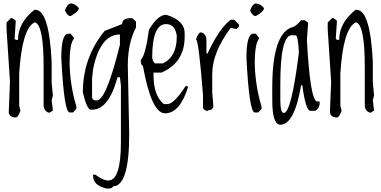

<svg xmlns="http://www.w3.org/2000/svg" viewBox="-20 -650 2221 1118"><path d="M180.2 -592.8H186Q266.1 -592.8 280.8 -290V-168L288.1 -94.2L280.8 -66.9L288.1 -5.9L267.1 6.8Q233.9 -2 233.9 -40V-263.2Q233.9 -499 186 -519H180.2Q107.9 -481.9 91.8 -222.2V-33.2L99.1 -5.9Q85 34.2 71.8 34.2Q38.1 34.2 30.8 6.8L38.1 -174.8L18.1 -479V-519L44.9 -545.9Q71.8 -536.1 71.8 -525.9L64.9 -424.8L71.8 -418H85Q85 -517.1 180.2 -592.8Z M391.1 -629.9Q417 -629.9 439 -603Q439 -583 391.1 -556.2Q373 -556.2 357.9 -588.9Q371.1 -626 391.1 -629.9ZM391.1 -454.1 412.1 -426.8Q385.3 -399.9 385.3 -278.8Q388.2 -150.9 424.8 -29.8V-16.1L405.3 4.9H385.3Q353 4.9 336.9 -313Q336.9 -454.1 377.9 -454.1Z M738.3 -543.9H751L772 -523.9V-490.2Q724.1 -399.9 724.1 -267.1L732.4 130.9Q732.4 435.1 637.2 435.1Q637.2 448.2 603 448.2Q522 431.2 522 374V367.2H535.2Q580.1 400.9 610.4 400.9Q684.1 400.9 684.1 178.2V-151.9L678.2 -200.2H664.1Q613.3 -11.2 516.1 -11.2H508.3Q485.4 -14.2 462.4 -111.8Q462.4 -314.9 589.4 -470.2L691.4 -509.8Q691.4 -543.9 738.3 -543.9ZM516.1 -192.9V-85Q516.1 -64.9 543 -64.9Q598.1 -64.9 678.2 -389.2V-449.2Q563 -449.2 522 -247.1Z M947.3 -564Q1055.2 -532.2 1055.2 -456.1V-436Q1055.2 -285.2 919.9 -227.1H874V-212.9Q874 -91.8 934.1 -43.9H955.1Q993.2 -43.9 1063 -151.9L1068.8 -146H1076.2Q1027.8 9.8 940.9 9.8Q861.8 9.8 812 -267.1Q801.3 -267.1 798.8 -300.8Q826.2 -321.8 847.2 -476.1Q898.9 -564 947.3 -564ZM866.2 -314Q872.1 -280.8 887.2 -280.8H928.2Q1009.3 -318.8 1009.3 -436V-442.9Q999 -509.8 947.3 -509.8Q866.2 -509.8 866.2 -314Z M1323.7 -535.2H1343.8L1371.1 -507.8V-494.1L1356.9 -481L1323.7 -487.8Q1215.8 -345.2 1215.8 -217.8V-109.9L1222.2 -35.2Q1222.2 -7.8 1189 -7.8V-2Q1162.1 -12.2 1162.1 -22V-96.2Q1136.7 -419.9 1121.1 -419.9Q1134.8 -460.9 1147.9 -460.9H1154.8Q1182.1 -450.2 1182.1 -413.1V-338.9H1189Q1255.9 -484.9 1323.7 -535.2Z M1469.2 -629.9Q1495.1 -629.9 1517.1 -603Q1517.1 -583 1469.2 -556.2Q1451.2 -556.2 1436 -588.9Q1449.2 -626 1469.2 -629.9ZM1469.2 -454.1 1490.2 -426.8Q1463.4 -399.9 1463.4 -278.8Q1466.3 -150.9 1502.9 -29.8V-16.1L1483.4 4.9H1463.4Q1431.2 4.9 1415 -313Q1415 -454.1 1456.1 -454.1Z M1733.4 -532.2H1754.4L1774.4 -518.1L1767.1 -418Q1786.1 -59.1 1828.1 -59.1H1841.3V-53.2Q1841.3 -16.1 1814.5 -4.9H1787.1Q1760.3 -4.9 1740.2 -153.8H1733.4Q1694.3 76.2 1612.3 76.2Q1565.4 76.2 1565.4 -66.9V-140.1Q1565.4 -451.2 1679.2 -491.2Q1698.2 -491.2 1733.4 -532.2ZM1612.3 -161.1V-66.9Q1612.3 7.8 1632.3 7.8Q1676.3 7.8 1720.2 -342.8V-350.1Q1715.3 -444.8 1700.2 -444.8H1679.2Q1612.3 -444.8 1612.3 -161.1Z M2050.3 -592.8H2056.2Q2136.2 -592.8 2150.9 -290V-168L2158.2 -94.2L2150.9 -66.9L2158.2 -5.9L2137.2 6.8Q2104 -2 2104 -40V-263.2Q2104 -499 2056.2 -519H2050.3Q1978 -481.9 1961.9 -222.2V-33.2L1969.2 -5.9Q1955.1 34.2 1941.9 34.2Q1908.2 34.2 1900.9 6.8L1908.2 -174.8L1888.2 -479V-519L1915 -545.9Q1941.9 -536.1 1941.9 -525.9L1935.1 -424.8L1941.9 -418H1955.1Q1955.1 -517.1 2050.3 -592.8Z"/></svg>

Font: Loved by the King
Style: Regular
Weight: 400
Designer: Kimberly Geswein
Foundry: Kimberly Geswein
Version: Version 1.002 2006